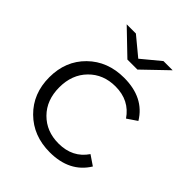

<svg xmlns="http://www.w3.org/2000/svg" viewBox="-206 -851 975 975"><g transform="rotate(45 281.5 -363.0)"><path d="M317 5Q199 5 122.5 -70.5Q46 -146 46 -263Q46 -380 122.5 -455Q199 -530 317 -530Q460 -530 523 -426L470 -390Q417 -468 317 -468Q230 -468 174 -411Q118 -354 118 -263Q118 -171 174 -114.5Q230 -58 317 -58Q418 -58 470 -135L523 -99Q459 5 317 5ZM134 -731H200L299 -649L398 -731H464L335 -607H263Z"/></g></svg>

Font: Belfius21
Style: Regular
Weight: 400
Designer: Montserrat's base design by Julieta Ulanovsky, modified by Coast SPRL for Belfius Bank NV.
Foundry: Montserrat's base design by Julieta Ulanovsky, modified by Coast SPRL for Belfius Bank NV.
Version: Version 2.000;FEAKit 1.0